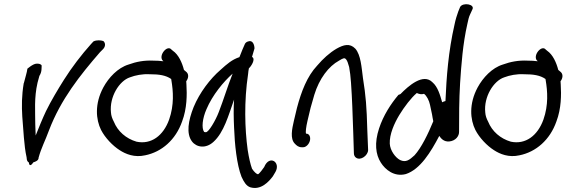

<svg xmlns="http://www.w3.org/2000/svg" viewBox="-20 -761 2747 931"><path d="M167 4C180 -44 199 -78 218 -130C275 -279 367 -395 465 -508L478 -521C494 -536 491 -554 481 -562C470 -566 448 -568 433 -560L421 -547C376 -497 327 -433 290 -374C261 -328 228 -273 203 -222C186 -186 168 -142 153 -104C152 -119 152 -139 151 -158C151 -223 145 -286 162 -360C165 -372 168 -383 171 -393C184 -413 181 -432 182 -443C180 -450 167 -454 154 -452C136 -448 121 -434 118 -432L112 -427L113 -429C111 -410 102 -384 96 -359L95 -357C85 -297 85 -247 88 -196C94 -130 96 -55 109 2C110 6 108 20 120 27C122 47 132 41 142 26C153 23 166 17 167 6Z M470 -131C490 -92 527 -54 560 -33C589 -14 632 4 684 -8C764 -24 832 -83 863 -172C887 -235 887 -303 884 -351L883 -367C893 -380 897 -399 885 -411L872 -422C863 -457 846 -496 818 -515L811 -521C791 -545 747 -492 769 -467H770L772 -464C757 -466 741 -467 722 -467C680 -469 641 -462 603 -448C551 -432 507 -385 481 -337C438 -257 445 -181 470 -131ZM610 -386C636 -396 671 -403 705 -401H706C752 -401 784 -396 810 -378L811 -372C820 -319 825 -252 800 -181C772 -103 713 -59 642 -74C591 -89 551 -124 532 -171C524 -186 519 -200 518 -216C510 -291 558 -369 610 -386Z M1202 -485C1206 -498 1210 -514 1214 -526C1214 -542 1206 -569 1183 -560C1176 -558 1171 -554 1168 -549C1162 -536 1150 -508 1141 -484C1105 -472 1081 -451 1049 -422C999 -379 948 -312 919 -242C893 -177 882 -113 911 -75C933 -46 978 -39 1015 -73C1066 -119 1088 -202 1115 -278C1112 -234 1113 -187 1115 -143C1118 -61 1128 37 1151 96C1163 122 1174 140 1193 147C1246 163 1284 119 1303 94L1316 72C1342 25 1286 -12 1261 49L1247 68C1243 73 1233 85 1230 84L1229 83H1228C1224 82 1213 74 1202 57C1194 35 1187 4 1181 -34C1167 -136 1163 -270 1183 -402C1184 -413 1185 -421 1187 -430C1196 -437 1222 -475 1202 -485ZM1108 -404C1084 -344 1064 -277 1041 -218C1026 -178 991 -118 978 -120C977 -120 974 -120 970 -121C956 -140 962 -188 981 -231C1010 -300 1064 -365 1108 -404Z M1409 -65C1418 -55 1428 -47 1443 -47H1450C1464 -47 1479 -62 1483 -80C1487 -98 1479 -113 1465 -113H1464C1461 -120 1464 -145 1471 -175L1486 -238C1492 -258 1497 -278 1504 -301C1528 -380 1574 -440 1624 -467C1644 -479 1651 -483 1659 -472C1664 -466 1668 -454 1673 -436C1677 -415 1680 -389 1682 -360C1688 -274 1689 -224 1693 -114L1696 -18C1696 -9 1700 0 1707 4C1729 19 1764 -7 1765 -33L1761 -131C1758 -243 1754 -295 1740 -382C1733 -434 1730 -494 1703 -525C1676 -553 1646 -544 1612 -525C1578 -505 1547 -477 1518 -443C1469 -391 1441 -317 1420 -238L1405 -175C1396 -136 1386 -89 1409 -65Z M2140 -271C2135 -270 2129 -268 2124 -265C2114 -300 2103 -340 2077 -362C2032 -408 1960 -344 1922 -305C1919 -303 1914 -302 1912 -301C1875 -257 1839 -202 1818 -138C1795 -68 1801 -12 1827 28C1848 61 1891 98 1948 83C2018 60 2069 -24 2110 -102C2118 -90 2132 -73 2158 -75C2190 -78 2207 -102 2206 -123C2206 -196 2206 -276 2211 -358C2217 -448 2224 -547 2246 -644C2250 -664 2254 -680 2259 -690L2270 -714C2286 -741 2224 -751 2211 -727L2202 -705C2196 -688 2189 -667 2184 -642C2154 -511 2145 -388 2140 -271ZM1870 -64C1868 -110 1892 -163 1916 -203C1941 -244 1974 -287 2000 -309L2001 -310C2012 -305 2023 -302 2036 -306C2049 -297 2061 -273 2065 -253L2075 -206C2077 -196 2078 -185 2081 -173C2056 -112 2023 -44 1990 -8C1965 15 1948 28 1920 15C1897 3 1872 -31 1870 -64Z M2285 -131C2305 -92 2342 -54 2375 -33C2404 -14 2447 4 2499 -8C2579 -24 2647 -83 2678 -172C2702 -235 2702 -303 2699 -351L2698 -367C2708 -380 2712 -399 2700 -411L2687 -422C2678 -457 2661 -496 2633 -515L2626 -521C2606 -545 2562 -492 2584 -467H2585L2587 -464C2572 -466 2556 -467 2537 -467C2495 -469 2456 -462 2418 -448C2366 -432 2322 -385 2296 -337C2253 -257 2260 -181 2285 -131ZM2425 -386C2451 -396 2486 -403 2520 -401H2521C2567 -401 2599 -396 2625 -378L2626 -372C2635 -319 2640 -252 2615 -181C2587 -103 2528 -59 2457 -74C2406 -89 2366 -124 2347 -171C2339 -186 2334 -200 2333 -216C2325 -291 2373 -369 2425 -386Z"/></svg>

Font: Stray Cat
Style: ExBdCnObl
Weight: 800
Version: Version 1.0